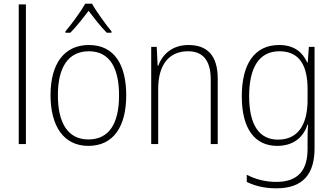

<svg xmlns="http://www.w3.org/2000/svg" viewBox="-20 -784 1814 1045"><path d="M121 0V-760H82V0Z M481 -764H444C420 -721 369 -652 336 -613V-606H363C396 -639 434 -688 462 -725C491 -687 528 -639 561 -606H587V-613C558 -648 505 -720 481 -764ZM667 -265C667 -428 605 -539 464 -539C330 -539 255 -438 255 -266C255 -97 327 10 461 10C599 10 667 -97 667 -265ZM295 -266C295 -417 351 -505 464 -505C582 -505 628 -406 628 -265C628 -115 576 -25 461 -25C348 -25 295 -117 295 -266Z M1006 -539C914 -539 863 -485 841 -426H838L833 -529H803V0H841V-300C841 -438 905 -505 1003 -505C1082 -505 1127 -458 1127 -351V0H1165V-356C1165 -482 1108 -539 1006 -539Z M1499 -539C1364 -539 1296 -434 1296 -260C1296 -81 1368 10 1489 10C1573 10 1630 -33 1654 -106H1657C1654 -71 1654 -44 1654 -12V27C1654 142 1603 206 1484 206C1420 206 1367 190 1323 167V206C1366 227 1417 241 1484 241C1632 241 1692 160 1692 24V-529H1661L1655 -444H1652C1627 -499 1582 -539 1499 -539ZM1501 -505C1615 -505 1654 -420 1654 -299V-239C1654 -130 1618 -24 1493 -24C1391 -24 1336 -104 1336 -260C1336 -412 1387 -505 1501 -505Z"/></svg>

Font: Noto Sans Thai Looped SemiCondensed ExtraLight
Style: Regular
Weight: 200
Width: 4
Designer: Sasikarn Vongin, Ben Mitchell
Foundry: The Fontpad Ltd
Version: Version 1.001